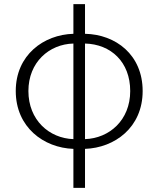

<svg xmlns="http://www.w3.org/2000/svg" viewBox="-20 -707 764 926"><path d="M390 -497C515 -494 608 -408 608 -268C608 -127 507 -40 390 -36ZM334 -36C217 -40 117 -128 117 -268C117 -407 217 -494 334 -497ZM390 -687H334V-544C191 -540 56 -442 56 -268C56 -93 191 6 334 11V199H390V11C533 6 668 -92 668 -268C668 -443 538 -541 390 -544Z"/></svg>

Font: Noto Sans T Chinese Light
Style: Regular
Weight: 300
Designer: Ryoko NISHIZUKA (kana & ideographs); Paul D. Hunt (Latin, Greek & Cyrillic); Wenlong ZHANG (bopomofo); Sandoll Communica
Foundry: Adobe Systems Incorporated
Version: Version 1.000;PS 1;hotconv 1.0.78;makeotf.lib2.5.61930